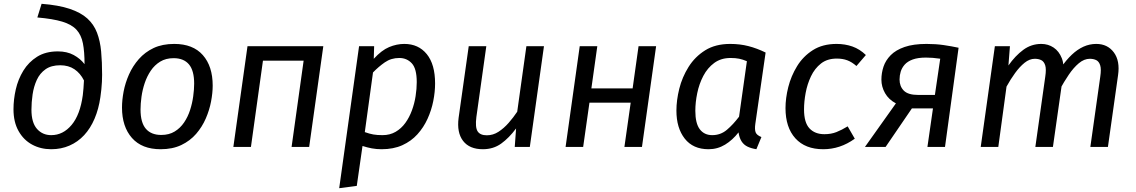

<svg xmlns="http://www.w3.org/2000/svg" viewBox="-20 -769 5945 1005"><path d="M175.5 -677.6 197.7 -749.1Q286.8 -742.2 344.9 -722.7Q403 -703.2 437.1 -672.3Q471.2 -641.3 487.8 -597.8Q504.4 -554.4 509.4 -499.4Q514.5 -444.4 514.5 -377.4Q514.5 -359.5 513.5 -340.4Q512.5 -321.3 510.5 -301.3Q508.4 -281.2 505.4 -260.3Q496.5 -198.3 475 -147.8Q453.5 -97.2 420.5 -61.6Q387.4 -26 343.9 -7Q300.3 12.1 248 12.1Q192.9 12.1 148.3 -12Q103.7 -36 77.2 -83Q50.6 -130 50.6 -197.1Q50.6 -248.1 62.6 -301.1Q74.7 -354.1 102.2 -399.1Q129.7 -444 174.2 -472Q218.8 -500 282.7 -500Q330.7 -500 365.6 -481.1Q400.5 -462.1 422.5 -433.2Q422.6 -498.1 414 -542Q405.5 -585.9 380.4 -613.3Q355.4 -640.7 305.9 -655.7Q256.4 -670.6 175.5 -677.6ZM295 -427.4Q248.2 -427.4 218.3 -406.4Q188.5 -385.5 172.5 -350.5Q156.6 -315.6 150.6 -274.7Q144.6 -233.9 144.6 -195Q144.6 -127.3 173.5 -94.4Q202.4 -61.6 248.2 -61.6Q310 -61.6 354.7 -114.9Q399.5 -168.2 413.4 -270.8Q415.4 -285.9 416.9 -306.4Q418.5 -326.9 419.5 -347.9Q400.5 -385.7 369.7 -406.5Q338.8 -427.4 295 -427.4Z M820.9 12.1Q722.8 12.1 670.7 -46.9Q618.6 -106 618.6 -206Q618.6 -245.1 627.1 -290.2Q635.7 -335.2 655.2 -379.2Q674.7 -423.2 706.7 -459.7Q738.8 -496.2 784.3 -517.7Q829.9 -539.1 892 -539.1Q990.1 -539.1 1041.7 -480.6Q1093.3 -422.1 1093.3 -321Q1093.3 -282.9 1084.8 -237.9Q1076.3 -192.9 1057.2 -148.9Q1038.2 -104.9 1006.7 -68.4Q975.1 -31.9 929.1 -9.9Q883 12.1 820.9 12.1ZM824.1 -62.6Q864.9 -62.6 894.3 -80.6Q923.7 -98.5 943.6 -128Q963.5 -157.4 974.9 -192.9Q986.4 -228.3 991.3 -264.7Q996.3 -301.1 996.3 -331Q996.3 -399.8 969 -432.1Q941.6 -464.5 888.9 -464.5Q848 -464.5 818.6 -446.5Q789.2 -428.5 769.3 -399.1Q749.4 -369.6 737.5 -334.2Q725.6 -298.8 720.6 -262.4Q715.6 -226 715.6 -196Q715.6 -127.3 743.5 -94.9Q771.3 -62.6 824.1 -62.6Z M1598.3 0H1506.3L1569.3 -451.4H1356.4L1293.5 0H1201.5L1275.5 -527.1H1672.3Z M1847.5 204 1755.5 216.1 1859.5 -527.1H1938.4L1936.4 -461.2Q1977.4 -506.1 2016.9 -522.6Q2056.4 -539.1 2096.4 -539.1Q2170.5 -539.1 2214 -485.6Q2257.4 -432.1 2257.4 -332.1Q2257.4 -288.1 2247.9 -240.1Q2238.4 -192.1 2217.9 -147Q2197.4 -102 2164.9 -66Q2132.4 -30 2085.9 -8.9Q2039.4 12.1 1977.4 12.1Q1950.3 12.1 1926.3 7.6Q1902.3 3.1 1877.5 -4.9ZM1982.1 -61.6Q2021 -61.6 2050.9 -79Q2080.7 -96.5 2101.7 -125.5Q2122.6 -154.4 2136 -190.8Q2149.5 -227.2 2155.4 -265.7Q2161.4 -304.1 2161.4 -339Q2161.4 -409.8 2135.5 -437.6Q2109.7 -465.5 2069.9 -465.5Q2027.1 -465.5 1994.2 -442.6Q1961.3 -419.7 1932.4 -389.7L1889.5 -77.5Q1914.4 -68.6 1934.3 -65.1Q1954.3 -61.6 1982.1 -61.6Z M2507.5 12.1Q2437.4 12.1 2403.9 -31.5Q2370.5 -75 2380.5 -152L2433.5 -527.1H2525.5L2473.5 -156.3Q2466.6 -102.5 2480 -81.6Q2493.4 -60.8 2528.2 -60.8Q2561 -60.8 2589.3 -79.2Q2617.7 -97.6 2642.5 -125.9Q2667.4 -154.3 2687.3 -184.2L2735.3 -527.1H2827.3L2753.3 0H2674.4L2681.4 -96.7Q2644.4 -46.8 2603.4 -17.4Q2562.4 12.1 2507.5 12.1Z M3340.3 0H3248.4L3281.3 -231.7H3065.4L3032.5 0H2940.5L3014.5 -527.1H3106.5L3075.5 -306.3H3291.4L3322.4 -527.1H3414.3Z M3802 -539.1Q3853 -539.1 3897.7 -527.6Q3942.4 -516.1 3987.5 -494L3933.6 -120.5Q3929.6 -92.5 3935 -77Q3940.5 -61.6 3965.5 -51.6L3939.2 12Q3913.1 8.1 3893 -1.4Q3873 -11 3861.4 -29.5Q3849.8 -48 3845.7 -76Q3814.8 -36 3775.3 -11.9Q3735.8 12.1 3688.7 12.1Q3607.7 12.1 3564.1 -43.5Q3520.6 -99 3520.6 -190.1Q3520.6 -244.1 3535.6 -304.6Q3550.7 -365.2 3584.2 -418.7Q3617.7 -472.2 3671.3 -505.7Q3724.9 -539.1 3802 -539.1ZM3803.9 -465.5Q3754.1 -465.5 3718.7 -439.6Q3683.3 -413.6 3661.4 -371.7Q3639.5 -329.8 3629.6 -281.4Q3619.6 -233 3619.6 -189.1Q3619.6 -123.3 3643 -92.4Q3666.4 -61.6 3708.2 -61.6Q3751.9 -61.6 3784.8 -89.5Q3817.7 -117.3 3848.5 -158.2L3889.5 -448.6Q3868.6 -457.6 3849.2 -461.6Q3829.8 -465.5 3803.9 -465.5Z M4359.1 -539.1Q4403.2 -539.1 4441.8 -525.6Q4480.3 -512 4512.3 -481L4462.9 -423.5Q4438.9 -444.5 4415 -453.4Q4391 -462.4 4360.1 -462.4Q4310.2 -462.4 4277.3 -436.5Q4244.4 -410.6 4225 -369.7Q4205.6 -328.8 4197.1 -282.9Q4188.6 -237 4188.6 -196.2Q4188.6 -127.4 4217.1 -97Q4245.5 -66.6 4295.3 -66.6Q4330.2 -66.6 4358.1 -77.6Q4386 -88.6 4417 -107.6L4454.3 -43Q4415.3 -15 4374.3 -1.5Q4333.2 12.1 4289.1 12.1Q4194.9 12.1 4143.2 -45Q4091.6 -102.1 4091.6 -203.1Q4091.6 -255.1 4106.1 -313.1Q4120.7 -371.1 4152.2 -422.6Q4183.8 -474.1 4234.9 -506.6Q4286 -539.1 4359.1 -539.1Z M4830 -539.1Q4878.1 -539.1 4919.3 -533.1Q4960.4 -527.1 4997.6 -519.1L4926.5 0H4834.5L4863.5 -201.7H4753.3L4615.6 0H4507.5L4669.5 -227.9Q4631.6 -248 4612.6 -281.5Q4593.6 -315 4593.6 -352Q4593.6 -387 4604.6 -420Q4615.6 -453 4642.2 -480.1Q4668.7 -507.1 4714.8 -523.1Q4760.9 -539.1 4830 -539.1ZM4827 -467.6Q4785.2 -467.6 4757.8 -457.7Q4730.5 -447.7 4715.5 -430.8Q4700.6 -413.8 4694.6 -393.8Q4688.6 -373.9 4688.6 -352.9Q4688.6 -317 4711 -294.5Q4733.4 -272.1 4785.2 -272.1H4873.6L4901.5 -461.7Q4878.7 -464.7 4862.3 -466.2Q4845.9 -467.6 4827 -467.6Z M5430.4 -539.1Q5466.4 -539.1 5494.9 -520.1Q5523.4 -501.1 5537.9 -464.2Q5552.4 -427.2 5544.4 -372.2L5491.4 0H5399.4L5451.3 -367.7Q5457.3 -407.6 5450.9 -427.5Q5444.4 -447.4 5430 -454.4Q5415.6 -461.3 5396.7 -461.3Q5368.9 -461.3 5343 -440.4Q5317.1 -419.5 5293.3 -386.6Q5269.4 -353.7 5248.5 -315.7L5205.5 0H5113.5L5187.5 -527.1H5266.4L5258.5 -426.3Q5294.4 -477.3 5336.4 -508.2Q5378.4 -539.1 5430.4 -539.1ZM5718.2 -539.1Q5777.3 -539.1 5810.3 -494.7Q5843.3 -450.2 5832.3 -375.2L5779.3 0H5687.3L5739.2 -367.7Q5745.2 -407.6 5738.7 -427.5Q5732.3 -447.4 5717.9 -454.4Q5703.5 -461.3 5684.6 -461.3Q5654.8 -461.3 5626.9 -437.9Q5599.1 -414.5 5574.2 -377.6Q5549.3 -340.7 5527.4 -300.7L5533.2 -414.8Q5561 -454.9 5590.1 -482.5Q5619.1 -510 5651.1 -524.6Q5683.2 -539.1 5718.2 -539.1Z"/></svg>

Font: Fira Sans Variable
Style: Italic
Weight: 397
Italic angle: -8°
Designer: Carrois Corporate & Edenspiekermann AG
Foundry: Carrois Corporate GbR & Edenspiekermann AG
Version: Version 4.202